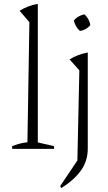

<svg xmlns="http://www.w3.org/2000/svg" viewBox="-20 -760 553 980"><path d="M42 0V-14Q57 -20 75.5 -25.5Q94 -31 120 -34L130 -647L80 -705Q101 -718 124 -727Q147 -736 173 -740V-33L256 -14V0ZM293 200 287 190 375 59 385 -401 335 -457Q356 -470 379 -478.5Q402 -487 428 -492V-2Q428 62 393 110.5Q358 159 293 200ZM411 -687Q423 -676 431 -661.5Q439 -647 441 -632Q432 -620 417.5 -612Q403 -604 388 -602Q376 -612 368 -626.5Q360 -641 357 -655Q367 -668 381.5 -676Q396 -684 411 -687Z"/></svg>

Font: Piazzolla Thin Thin
Style: Regular
Weight: 250
Version: Version 2.005